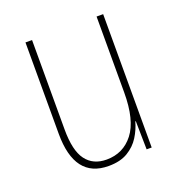

<svg xmlns="http://www.w3.org/2000/svg" viewBox="-104 -615 665 713"><g transform="rotate(-20 229.0 -258.5)"><path d="M380 -527V0H360L358 -112H356Q348 -82 330.5 -54Q313 -26 283 -8Q253 10 207 10Q73 10 73 -166V-527H99V-173Q99 -90 127 -52.5Q155 -15 208 -15Q274 -15 314 -66.5Q354 -118 354 -227V-527Z"/></g></svg>

Font: Noto Sans Khmer Condensed Thin
Style: Regular
Weight: 100
Width: 3
Designer: Danh Hong and the Monotype Design Team
Foundry: Monotype Imaging Inc.
Version: Version 2.004; ttfautohint (v1.8.4.7-5d5b)